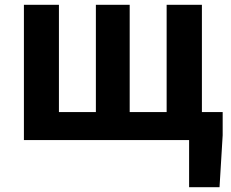

<svg xmlns="http://www.w3.org/2000/svg" viewBox="-20 -580 958 795"><path d="M816 -116V-560H670V-116H517V-560H377V-116H224V-560H79V0H763V195H889L902 -20V-116Z"/></svg>

Font: Source Han Sans SC Bold
Style: Regular
Weight: 700
Designer: Ryoko NISHIZUKA (kana & ideographs); Paul D. Hunt (Latin, Greek & Cyrillic); Wenlong ZHANG (bopomofo); Sandoll Communica
Foundry: Adobe Systems Incorporated
Version: Version 1.001;PS 1.001;hotconv 1.0.78;makeotf.lib2.5.61930